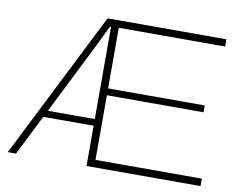

<svg xmlns="http://www.w3.org/2000/svg" viewBox="-79 -834 1162 939"><g transform="rotate(10 502.0 -364.5)"><path d="M15 0 382 -729H972V-693H444V-392H924V-358H444V-37H972V0H406V-200H156L56 0ZM173 -233H406V-690H400L354 -595Z"/></g></svg>

Font: Mona Sans Expanded ExtraLight
Style: Regular
Weight: 200
Width: 7
Designer: Deni Anggara
Foundry: GitHub
Version: Version 1.001;gftools[0.9.33]